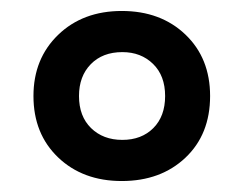

<svg xmlns="http://www.w3.org/2000/svg" viewBox="-20 -744 445 350"><path d="M202 -414Q131 -414 86 -457Q41 -500 41 -569Q41 -637 86 -680.5Q131 -724 202 -724Q273 -724 318 -681Q363 -638 363 -569Q363 -499 318 -456.5Q273 -414 202 -414ZM203 -489Q238 -489 259.5 -510.5Q281 -532 281 -569Q281 -606 259 -627.5Q237 -649 203 -649Q167 -649 145.5 -627Q124 -605 124 -569Q124 -532 146 -510.5Q168 -489 203 -489Z"/></svg>

Font: Noto Sans Malayalam SemiCondensed SemiBold
Style: Regular
Weight: 600
Width: 4
Designer: Jelle Bosma - Monotype Design Team
Foundry: Monotype Imaging Inc.
Version: Version 2.104; ttfautohint (v1.8.4.7-5d5b)